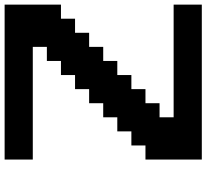

<svg xmlns="http://www.w3.org/2000/svg" viewBox="-52 -864 915 852"><g transform="rotate(90 406.0 -437.5)"><path d="M0 0H687.5V-125H187.5V-187.5H250V-250H312.5V-312.5H375V-375H437.5V-437.5H500V-500H562.5V-562.5H625V-625H687.5V-875H0V-750H500V-687.5H437.5V-625H375V-562.5H312.5V-500H250V-437.5H187.5V-375H125V-312.5H62.5V-250H0Z"/></g></svg>

Font: Faithful 32x
Style: Semibold
Weight: 400
Foundry: Faithful Resource Pack
Version: Version 1.0; January 27, 2023